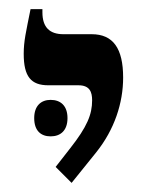

<svg xmlns="http://www.w3.org/2000/svg" viewBox="-20 -667 330 421"><path d="M137 -266 191 -333C231 -383 250 -441 250 -497C250 -561 228 -592 181 -592H119C89 -592 73 -607 73 -640V-647H47C37 -597 32 -577 32 -549C32 -499 48 -480 86 -480H152C177 -480 182 -465 182 -447C182 -416 171 -389 134 -342L102 -301ZM55 -408C55 -380 70 -368 91 -368C113 -368 128 -381 128 -408C128 -435 113 -448 91 -448C70 -448 55 -435 55 -408Z"/></svg>

Font: Noto Serif Hebrew SemiCondensed Medium
Style: Regular
Weight: 500
Width: 4
Designer: Monotype Design Team
Foundry: Monotype Imaging Inc.
Version: Version 2.004